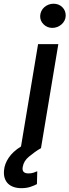

<svg xmlns="http://www.w3.org/2000/svg" viewBox="-85 -777 364 1007"><path d="M-63.9 116.1Q-61.1 82.7 -39.4 50.4Q-17.8 18.1 25.2 -8.9L114.7 -545.5H220.9L130 0Q111.9 10.3 96.4 21.7Q81 33 67.1 44.4Q39.4 67.1 34.4 97.7Q27.3 132.5 64.6 132.5Q79.5 132.5 91.1 128.6Q102.6 124.6 110.4 121.1L108.7 188.6Q95.5 196 74.8 202.9Q54 209.9 27.3 209.9Q5 209.9 -13 203.8Q-30.9 197.8 -43 185.9Q-55 174 -60.5 156.6Q-66.1 139.2 -63.9 116.1ZM125.7 -693.9Q126.4 -707.7 132.3 -719.5Q138.1 -731.2 147.7 -739.5Q157.3 -747.9 169.7 -752.7Q182.2 -757.5 195.7 -757.5Q209.2 -757.5 220.9 -753Q232.6 -748.6 242.2 -739Q260.3 -720.9 259.6 -693.9Q259.2 -680.4 253.2 -668.9Q247.2 -657.3 237.4 -648.8Q227.6 -640.3 215.2 -635.5Q202.8 -630.7 189.6 -630.7Q162.3 -630.7 143.5 -649.5Q124.6 -668.3 125.7 -693.9Z"/></svg>

Font: Inter P Medium
Style: Italic
Weight: 500
Italic angle: 9.39999°
Designer: Rasmus Andersson
Foundry: rsms
Version: Version 3.018;git-588b23468